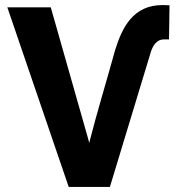

<svg xmlns="http://www.w3.org/2000/svg" viewBox="-20 -740 707 760"><path d="M9 -711 252 0H415L577 -534C585 -560 601 -584 628 -584H649L651 -719L624 -720C506 -720 464 -631 436 -543C402 -419 365 -300 333 -174L330 -187L181 -711Z"/></svg>

Font: Asimov Pro
Style: Blk
Weight: 900
Designer: Google
Version: Version 2.000980; 2014